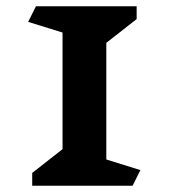

<svg xmlns="http://www.w3.org/2000/svg" viewBox="-20 -594 539 614"><path d="M404 0H83V-41L180 -117V-490L70 -524L95 -574H417V-533L320 -457V-84L429 -50Z"/></svg>

Font: Inknut Antiqua SemiBold
Style: Regular
Weight: 600
Designer: Claus Eggers Sørensen
Foundry: Claus Eggers Sørensen
Version: Version 1.003; ttfautohint (v1.8.2) -l 8 -r 50 -G 200 -x 14 